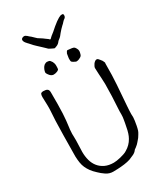

<svg xmlns="http://www.w3.org/2000/svg" viewBox="-263 -1191 1120 1305"><g transform="rotate(-30 297.0 -538.5)"><path d="M181 -851Q193 -860 205 -860Q209 -860 219 -858Q228 -856 238 -839Q245 -825 246 -813Q246 -799 246 -796Q246 -782 243 -776Q236 -769 225 -766Q214 -762 203 -762H198Q184 -764 173 -776.5Q162 -789 158 -800Q158 -812 164 -826Q170 -841 181 -851ZM355 -850Q359 -857 362 -859Q365 -859 368 -859Q372 -859 377 -858Q404 -856 412 -852Q419 -848 425 -837Q432 -826 432 -814Q432 -805 427 -789Q423 -775 406 -769V-768Q392 -762 384 -762Q383 -762 377 -762Q373 -763 359 -771Q349 -777 347 -781Q345 -786 345 -796V-807Q345 -807 345 -807Q347 -820 349 -833Q350 -844 355 -849ZM401 -1004Q381 -982 369 -966Q361 -957 352 -951Q345 -946 341 -941Q337 -935 330 -929Q323 -923 315 -920Q308 -918 304 -916Q299 -913 295 -914Q293 -915 286 -918Q279 -921 271.5 -925Q264 -929 257 -933Q251 -938 246 -944Q242 -949 227 -962Q212 -975 198 -989Q183 -1002 161 -1028L160 -1030H159L156 -1033Q148 -1043 142 -1049Q135 -1057 133 -1069Q132 -1075 136 -1080Q140 -1085 144 -1086Q147 -1087 150 -1088Q154 -1089 156 -1089Q166 -1089 177 -1079Q187 -1069 198 -1061Q212 -1049 220 -1040Q229 -1030 241 -1024Q253 -1017 261 -1011L277 -999Q285 -993 291 -989Q295 -985 298 -982Q299 -981 303 -981Q306 -985 319 -996L320 -997Q329 -1003 343 -1015Q375 -1044 402 -1064Q429 -1083 442 -1087L451 -1088Q456 -1089 459 -1087H460Q466 -1083 464 -1071Q462 -1060 453 -1054Q450 -1053 446 -1049Q442 -1044 437 -1040Q432 -1034 427 -1029Q422 -1025 420 -1023Q417 -1019 401 -1004ZM358 -4Q337 3 310 6.5Q283 10 257.5 11Q232 12 222 12Q192 12 167 -5Q142 -22 124 -40Q102 -60 88.5 -78.5Q75 -97 66.5 -116Q58 -135 54.5 -157Q51 -179 50 -207Q50 -287 52 -370Q54 -503 59 -556Q60 -567 60 -578.5Q60 -590 60 -604Q60 -619 59 -634.5Q58 -650 58 -668Q58 -683 62 -691.5Q66 -700 84 -700Q104 -700 114 -693Q124 -686 124 -667Q124 -621 124 -574Q123 -492 118 -449Q116 -431 114 -415Q112 -399 110 -383Q108 -366 108 -350Q108 -346 108.5 -333.5Q109 -321 109 -299Q109 -277 107.5 -254Q106 -231 106 -210Q106 -174 114.5 -143Q123 -112 141.5 -89Q160 -66 188.5 -52.5Q217 -39 256 -39Q265 -39 280 -41Q295 -43 310.5 -47Q326 -51 341 -56Q356 -61 366 -68Q404 -90 425 -128Q442 -157 451 -209Q453 -220 455.5 -231.5Q458 -243 460 -257Q462 -267 463 -277Q464 -287 464 -298Q464 -311 464 -322Q464 -333 465 -343Q468 -390 470 -437Q472 -484 472 -532Q472 -548 470 -580L468 -612Q466 -644 466 -660Q466 -665 469.5 -673Q473 -681 478.5 -688.5Q484 -696 491 -701Q498 -706 504 -706Q511 -706 516 -701Q518 -699 519.5 -696.5Q521 -694 523 -693Q532 -683 535.5 -677Q539 -671 543 -661Q544 -659 544 -657Q544 -656 543.5 -654.5Q543 -653 543 -650Q543 -553 538 -487Q527 -339 526 -327Q525 -310 524 -295Q523 -280 523 -266Q523 -260 523.5 -254.5Q524 -249 524 -242Q524 -233 521.5 -215.5Q519 -198 515.5 -179.5Q512 -161 507 -145Q504 -136 496 -123L491 -115L489 -112Q487 -109 485 -105.5Q483 -102 481 -100Q472 -90 464 -80Q450 -64 446 -62Q440 -57 434 -52Q424 -46 422 -43Q414 -30 395 -20Z"/></g></svg>

Font: ToneOZ-Tsuipita-TC
Style: Tsuipita-TC
Weight: 400
Designer: :Jeffrey Xuan (Chih-Lin Hsuan)  :
Foundry: jeffreyx@gmail.com, cjkFonts.io
Version: Version 0.24071